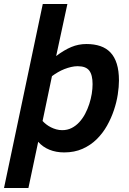

<svg xmlns="http://www.w3.org/2000/svg" viewBox="-44 -747 646 960"><path d="M98.1 192.9H-23.9L169.9 -727.1H293L236.8 -466.8Q276.9 -497.1 312.7 -512Q348.6 -526.9 388.2 -526.9Q427.2 -526.9 457.5 -516.6Q487.8 -506.3 508.5 -484.4Q529.3 -462.4 540 -427.7Q550.8 -393.1 550.8 -344.2Q550.8 -313.5 544.9 -274.9Q539.1 -236.3 525.6 -196.3Q512.2 -156.2 491 -118.4Q469.7 -80.6 439.5 -50.8Q409.2 -21 368.7 -2.9Q328.1 15.1 276.9 15.1Q236.3 15.1 202.9 1.5Q169.4 -12.2 147 -38.1ZM168.9 -142.1Q176.8 -133.3 187.5 -125Q198.2 -116.7 210.9 -110.4Q223.6 -104 237.8 -100.1Q252 -96.2 267.1 -96.2Q293 -96.2 314.2 -106.9Q335.4 -117.7 352.3 -136Q369.1 -154.3 381.6 -177.7Q394 -201.2 402.3 -226.8Q410.6 -252.4 414.8 -278.1Q418.9 -303.7 418.9 -326.2Q418.9 -372.6 402.1 -394.3Q385.3 -416 344.2 -416Q328.6 -416 311.8 -412.1Q294.9 -408.2 278.1 -401.6Q261.2 -395 245.4 -385.7Q229.5 -376.5 215.8 -366.2Z"/></svg>

Font: Clear Sans
Style: Bold Italic
Weight: 700
Italic angle: -12°
Foundry: Intel Corporation
Version: Version 1.00